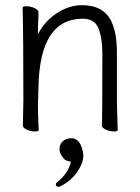

<svg xmlns="http://www.w3.org/2000/svg" viewBox="-20 -500 540 739"><path d="M114 6Q98 6 83 -1Q68 -8 68 -17L70 -115Q70 -364 67 -471Q67 -476 82 -476Q97 -476 112.5 -469Q128 -462 128 -453V-439Q126 -411 126 -368Q153 -421 203 -452Q248 -480 295 -480Q378 -480 408 -419Q430 -374 430 -297V-105L433 1Q433 6 418 6Q403 6 387.5 -1Q372 -8 372 -17Q374 -34 374 -293Q374 -354 359 -391Q344 -428 299 -428Q132 -428 128 -162L126 -97Q126 -59 129 1Q129 6 114 6ZM206 219Q195 219 195 210Q195 206 198 203Q242 169 253 123Q251 122 249 121.5Q247 121 239 119Q231 117 227 112Q209 93 209 74Q209 54 222.5 43Q236 32 255 32Q292 32 301 96Q301 129 275.5 164Q250 199 214 216Q210 219 206 219Z"/></svg>

Font: LXGW WenKai Mono TC Light
Style: Regular
Weight: 300
Designer: LXGW / Fontworks Inc.
Foundry: LXGW / Fontworks Inc.
Version: Version 1.330